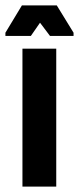

<svg xmlns="http://www.w3.org/2000/svg" viewBox="-57 -690 292 710"><path d="M26 0V-510H151V0ZM-37 -557V-569L24 -670H153L215 -569V-557H128L91 -606L57 -557Z"/></svg>

Font: Saira UltraCondensed Black
Style: Regular
Weight: 900
Width: 1
Designer: Hector Gatti with collaboration of the Omnibus-Type team
Foundry: Omnibus-Type
Version: Version 1.101